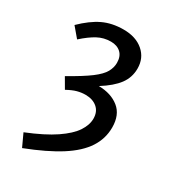

<svg xmlns="http://www.w3.org/2000/svg" viewBox="-176 -590 791 892"><g transform="rotate(30 219.5 -144.5)"><path d="M87 212 56 145Q150 107 204.5 70Q259 33 282.5 -2.5Q306 -38 306 -72Q306 -109 282 -129.5Q258 -150 219 -150Q197 -150 175 -144Q153 -138 124 -122L92 -177Q167 -219 205.5 -248Q244 -277 257.5 -301.5Q271 -326 271 -351Q271 -386 251 -404.5Q231 -423 198 -423Q160 -423 127.5 -405.5Q95 -388 56 -353L12 -405Q63 -455 111 -478Q159 -501 221 -501Q287 -501 327 -466.5Q367 -432 367 -376Q367 -328 339 -290.5Q311 -253 252 -216Q318 -215 360 -181.5Q402 -148 402 -80Q402 -20 369 30.5Q336 81 267 125Q198 169 87 212Z"/></g></svg>

Font: Source Sans 3 Medium
Style: Regular
Weight: 500
Designer: Paul D. Hunt
Foundry: Adobe
Version: Version 3.052;hotconv 1.1.0;makeotfexe 2.6.0